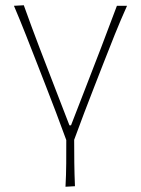

<svg xmlns="http://www.w3.org/2000/svg" viewBox="-20 -516 536 730"><path d="M229 194Q231.5 148 231.8 105Q232 62 232 16.5Q212.5 -37 193 -88.5Q173.5 -140 154.5 -188.5L121 -274.5Q100 -328.5 78 -384.2Q56 -440 33 -494L70.5 -496Q100 -413.5 130.2 -334.5Q160.5 -255.5 192 -174L244 -39.5H250L302 -173.5Q334 -255.5 364.5 -335.2Q395 -415 424.5 -494H463Q438.5 -439.5 416.2 -384Q394 -328.5 372.5 -273.5L338 -185Q319 -136 300.2 -87Q281.5 -38 262 15.5Q262 61 262.5 103.2Q263 145.5 265 192Z"/></svg>

Font: Commissioner Flair Thin
Style: Regular
Weight: 100
Designer: Kostas Bartsokas
Foundry: Kostas Bartsokas
Version: Version 1.000; ttfautohint (v1.8.3)